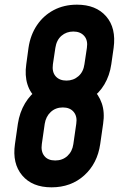

<svg xmlns="http://www.w3.org/2000/svg" viewBox="-20 -786 522 822"><path d="M200.5 16Q118 16 75 -35Q32 -86 44 -169L56.5 -256Q64 -305 87.2 -343.8Q110.5 -382.5 145.5 -406L139 -362.5Q109.5 -386.5 97.5 -424.8Q85.5 -463 92.5 -511L102 -581Q110 -636 138 -677.8Q166 -719.5 210 -742.8Q254 -766 309.5 -766Q391 -766 434.5 -716Q478 -666 466.5 -581L456.5 -511Q449.5 -462.5 426.5 -424Q403.5 -385.5 367.5 -362.5L374.5 -406Q402.5 -382 415.8 -343.5Q429 -305 421.5 -256L409 -169Q397 -86 340.5 -35Q284 16 200.5 16ZM216.5 -99Q247.5 -99 268.5 -118.2Q289.5 -137.5 294 -169L306.5 -256Q311.5 -287.5 295.5 -306.8Q279.5 -326 249 -326Q218.5 -326 197.5 -306.8Q176.5 -287.5 171.5 -256L159 -169Q154.5 -137.5 169.8 -118.2Q185 -99 216.5 -99ZM264.5 -441Q294 -441 315.5 -459.5Q337 -478 341.5 -511L352 -581Q357 -613.5 340.5 -632.2Q324 -651 294 -651Q264.5 -651 243.2 -632.8Q222 -614.5 217 -581L206.5 -511Q202 -478 218.2 -459.5Q234.5 -441 264.5 -441Z"/></svg>

Font: Mohave Light SemiBold
Style: Italic
Weight: 600
Italic angle: -8°
Version: Version 2.003